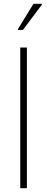

<svg xmlns="http://www.w3.org/2000/svg" viewBox="-20 -994 248 1014"><path d="M87 0V-743H122V0ZM75 -836V-841L157 -974H201V-969L101 -836Z"/></svg>

Font: Saira SemiCondensed Thin
Style: Regular
Weight: 250
Width: 4
Designer: Hector Gatti with collaboration of the Omnibus-Type team
Foundry: Omnibus-Type
Version: Version 1.101